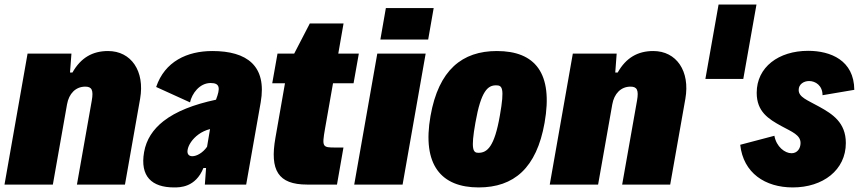

<svg xmlns="http://www.w3.org/2000/svg" viewBox="-20 -820 3815 853"><path d="M0 0H214.8L277.8 -356.4C286.1 -403.8 315.9 -435.1 358.9 -435.1C387.7 -435.1 396 -419.9 387.7 -373L321.8 0H535.2L602.5 -381.3C624 -503.9 563 -593.3 460 -593.3C391.1 -593.3 338.9 -563.5 301.8 -497.6H291L297.4 -582H102.5Z M923.3 -593.3C811.5 -593.3 711.9 -546.9 673.8 -433.6L824.2 -365.2C832.5 -403.8 866.2 -451.2 916 -451.2C958.5 -451.2 958.5 -426.8 939.9 -377.9L939.5 -377C840.8 -356 761.7 -325.2 706.1 -281.7C659.7 -245.1 629.9 -200.2 620.1 -144C601.6 -36.6 653.8 12.7 753.4 12.7C778.8 12.7 848.6 13.2 883.8 -73.7H895.5L890.1 0H1073.7L1138.2 -365.2C1166.5 -527.8 1077.1 -593.3 923.3 -593.3ZM834.5 -126C819.8 -126 810.1 -134.8 813.5 -154.3C816.9 -175.3 834 -202.6 862.3 -223.1C876.5 -233.4 893.6 -241.7 913.1 -246.6L899.9 -168C880.9 -140.6 853.5 -126 834.5 -126Z M1344.2 0H1477.1L1505.9 -164.6H1470.2C1413.1 -164.6 1409.7 -166.5 1423.8 -247.1L1459.5 -450.2H1550.8L1574.2 -582H1482.9L1506.3 -715.8H1356.4L1287.1 -582H1212.9L1189.5 -450.2H1246.1L1203.6 -207.5C1178.2 -64 1215.3 0 1344.2 0Z M1669.9 -644.5H1882.3L1906.7 -784.2H1694.3ZM1553.7 0H1768.6L1871.1 -582H1656.2Z M2106.4 12.7C2263.2 12.7 2363.8 -73.2 2399.4 -274.4C2438.5 -495.1 2357.4 -593.3 2187.5 -593.3C2033.7 -593.3 1928.7 -509.8 1892.6 -304.7C1854.5 -87.9 1939.5 12.7 2106.4 12.7ZM2105.5 -141.1C2082.5 -141.1 2070.3 -153.8 2092.3 -275.9C2117.2 -417.5 2147.9 -440.9 2183.6 -440.9C2210.4 -440.9 2223.1 -432.1 2200.7 -306.2C2176.8 -168.5 2145 -141.1 2105.5 -141.1Z M2422.4 0H2637.2L2700.2 -356.4C2708.5 -403.8 2738.3 -435.1 2781.2 -435.1C2810.1 -435.1 2818.4 -419.9 2810.1 -373L2744.1 0H2957.5L3024.9 -381.3C3046.4 -503.9 2985.4 -593.3 2882.3 -593.3C2813.5 -593.3 2761.2 -563.5 2724.1 -497.6H2713.4L2719.7 -582H2524.9Z M3113.8 -469.2H3282.2L3340.8 -799.8H3172.4Z M3502 12.7C3636.2 12.7 3737.8 -64.5 3737.8 -184.6C3737.8 -275.9 3678.2 -313.5 3620.1 -345.7C3565.4 -376 3528.3 -388.2 3528.3 -420.4C3528.3 -445.3 3550.3 -460 3574.7 -460C3603 -460 3634.3 -439.9 3634.3 -397L3775.4 -420.9C3774.4 -552.2 3669.9 -594.2 3570.3 -594.2C3439.5 -594.2 3341.8 -522 3341.8 -407.7C3341.8 -324.2 3393.6 -291.5 3451.7 -259.8C3499.5 -233.9 3536.6 -220.2 3536.6 -184.6C3536.6 -160.2 3522 -139.2 3496.6 -139.2C3466.8 -139.2 3429.2 -168 3420.4 -216.8L3268.6 -176.8C3282.2 -51.3 3379.4 12.7 3502 12.7Z"/></svg>

Font: Decalotype Black Italic
Style: Regular
Weight: 900
Italic angle: -10°
Designer: Alfredo Marco Pradil
Foundry: Alfredo Marco Pradil
Version: Version 1.0